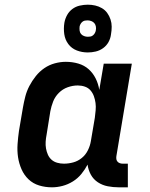

<svg xmlns="http://www.w3.org/2000/svg" viewBox="-20 -792 640 820"><path d="M202 8Q173 8 147 0Q121 -8 102 -26Q83 -44 72 -69Q61 -94 57 -121Q53 -148 55 -176.5Q57 -205 61 -233L78 -333Q82 -356 88 -379.5Q94 -403 105.5 -425Q117 -447 133 -467Q149 -487 169.5 -501Q190 -515 214 -521.5Q238 -528 261 -528Q289 -528 314.5 -520.5Q340 -513 358.5 -496.5Q377 -480 388.5 -457Q400 -434 404 -408L423 -520H543L477 -125Q476 -118 477 -112Q478 -106 482 -101.5Q486 -97 492 -95Q498 -93 504 -93H526V8H487Q463 8 440 3.5Q417 -1 398 -13.5Q379 -26 368 -46Q357 -66 354 -89Q343 -68 327.5 -49Q312 -30 291 -17Q270 -4 247 2Q224 8 202 8ZM253 -93Q273 -93 293 -98.5Q313 -104 329.5 -117.5Q346 -131 355.5 -150.5Q365 -170 368 -189L385 -289Q387 -305 388.5 -321Q390 -337 388 -352Q386 -367 381 -381Q376 -395 366.5 -406Q357 -417 342.5 -422Q328 -427 312 -427Q291 -427 269.5 -419.5Q248 -412 231.5 -395.5Q215 -379 207 -358.5Q199 -338 195 -317L179 -217Q176 -202 175 -187Q174 -172 176.5 -158Q179 -144 184.5 -131.5Q190 -119 200 -110Q210 -101 224 -97Q238 -93 253 -93ZM355 -568Q330 -568 308 -576.5Q286 -585 272 -603.5Q258 -622 254.5 -646Q251 -670 255 -695Q258 -712 266.5 -727.5Q275 -743 289 -753.5Q303 -764 320.5 -768Q338 -772 355 -772Q371 -772 386.5 -768.5Q402 -765 415.5 -757Q429 -749 438 -736.5Q447 -724 452 -709Q457 -694 457 -678Q457 -662 454 -645Q452 -628 443.5 -612.5Q435 -597 420.5 -586.5Q406 -576 389 -572Q372 -568 355 -568ZM355 -635Q361 -635 366.5 -636Q372 -637 377 -641Q382 -645 385 -650.5Q388 -656 389 -661Q391 -670 389.5 -678.5Q388 -687 383 -693Q378 -699 370 -702Q362 -705 354 -705Q348 -705 342.5 -704Q337 -703 332 -699Q327 -695 324 -689.5Q321 -684 320 -679Q319 -670 320 -661.5Q321 -653 326 -647Q331 -641 339 -638Q347 -635 355 -635Z"/></svg>

Font: Iosevka HT Extended
Style: Bold Italic
Weight: 700
Width: 7
Italic angle: -9°
Monospace: yes
Designer: Belleve Invis
Foundry: Belleve Invis
Version: Version 32.3.0; ttfautohint (v1.8.4)